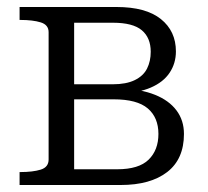

<svg xmlns="http://www.w3.org/2000/svg" viewBox="-20 -529 595 549"><path d="M36 -509H313Q397 -509 440 -474.5Q483 -440 483 -382Q483 -348 465 -321Q447 -294 411 -278.5Q375 -263 322 -262L352 -284V-254L327 -276Q383 -274 423 -258Q463 -242 484.5 -213.5Q506 -185 506 -146Q506 -74 458 -37Q410 0 325 0H36V-37H38Q74 -37 96.5 -44Q119 -51 119 -73V-437Q119 -458 96.5 -465Q74 -472 38 -472H36ZM192 -45H315Q377 -45 405 -72.5Q433 -100 433 -146Q433 -193 402.5 -219Q372 -245 305 -245H179V-288H302Q341 -288 365.5 -300Q390 -312 400.5 -333Q411 -354 411 -381Q411 -421 385.5 -442.5Q360 -464 303 -464H192Z"/></svg>

Font: Roboto Serif 36pt Light
Style: Regular
Weight: 300
Designer: Greg Gazdowicz
Foundry: Commercial Type
Version: Version 1.008